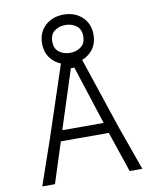

<svg xmlns="http://www.w3.org/2000/svg" viewBox="-103 -1068 939 1147"><g transform="rotate(-10 366.0 -494.5)"><path d="M136 0H59L153 -272L310 -745H411L569 -272L666 0H589L506 -246H215ZM350 -666 235 -310H486L371 -666ZM206 -840Q206 -907 250 -948Q294 -989 362 -989Q430 -989 474 -948Q518 -907 518 -840Q518 -774 473.5 -733Q429 -692 362 -692Q295 -692 250.5 -733Q206 -774 206 -840ZM268 -841Q268 -799 295.5 -778Q323 -757 362 -757Q401 -757 428.5 -778Q456 -799 456 -841Q456 -884 428 -905Q400 -926 362 -926Q323 -926 295.5 -905Q268 -884 268 -841Z"/></g></svg>

Font: Biancoenero Regular
Style: Regular
Weight: 400
Designer: Riccardo Lorusso, Umberto Mischi
Foundry: Biancoenero Edizioni
Version: Version 0.000